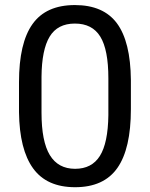

<svg xmlns="http://www.w3.org/2000/svg" viewBox="-20 -741 602 770"><path d="M504.9 -303.2Q504.9 -144.5 450.7 -67.4Q396.5 9.8 281.2 9.8Q167.5 9.8 112.8 -65.7Q58.1 -141.1 56.2 -291V-411.6Q56.2 -568.4 110.4 -644.5Q164.6 -720.7 280.3 -720.7Q395 -720.7 449.2 -647.2Q503.4 -573.7 504.9 -420.4ZM414.6 -426.8Q414.6 -541.5 382.3 -594Q350.1 -646.5 280.3 -646.5Q210.9 -646.5 179.2 -594.2Q147.5 -542 146.5 -433.6V-289.1Q146.5 -173.8 179.9 -118.9Q213.4 -64 281.2 -64Q348.1 -64 380.6 -115.7Q413.1 -167.5 414.6 -278.8Z"/></svg>

Font: f61972
Style: 5147081
Weight: 400
Designer: Google
Version: Version 2.137; 2017